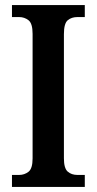

<svg xmlns="http://www.w3.org/2000/svg" viewBox="-20 -734 379 754"><path d="M27 0V-47H55Q76 -47 92 -59.5Q108 -72 108 -112V-601Q108 -642 92 -654.5Q76 -667 55 -667H27V-714H313V-667H284Q261 -667 246 -654.5Q231 -642 231 -600V-112Q231 -73 246 -60Q261 -47 284 -47H313V0Z"/></svg>

Font: Noto Serif Thai Condensed SemiBold
Style: Regular
Weight: 600
Width: 3
Designer: Monotype Design Team
Foundry: Monotype Imaging Inc.
Version: Version 2.002; ttfautohint (v1.8.4.7-5d5b)